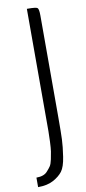

<svg xmlns="http://www.w3.org/2000/svg" viewBox="-101 -758 448 995"><g transform="rotate(-10 123.0 -260.0)"><path d="M15 200V150Q56 150 74 128Q85 116 92.5 105Q100 94 105 70Q110 46 112.5 29.5Q115 13 116.5 -21.5Q118 -56 118 -76V-720H123Q166 -720 173.5 -714Q181 -708 181 -674V-139Q181 -60 179.5 -22.5Q178 15 170 67.5Q162 120 145 142.5Q128 165 96 182.5Q64 200 15 200Z"/></g></svg>

Font: Economica
Style: Regular
Weight: 400
Designer: Vicente Lamonaca
Foundry: Vicente Lamonaca
Version: Version 1.101